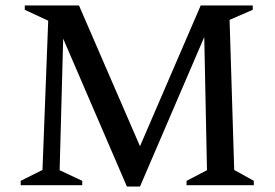

<svg xmlns="http://www.w3.org/2000/svg" viewBox="-20 -680 1008 705"><path d="M56 0V-16L136 -56L157 -604L71 -644V-660H270L494 -143L717 -660H908V-644L823 -607L840 -56L912 -16V0H665V-16L740 -55L730 -544L494 5H446L212 -538L199 -55L282 -16V0Z"/></svg>

Font: Spectral Medium
Style: Regular
Weight: 500
Designer: Jean-Baptiste Levee
Foundry: Production Type
Version: Version 2.001